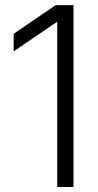

<svg xmlns="http://www.w3.org/2000/svg" viewBox="-20 -748 394 768"><path d="M273.9 -727.5V0H209V-660.2H207.5L34.7 -542.5V-612.8L202.6 -727.5Z"/></svg>

Font: Inter 28pt Light
Style: Regular
Weight: 300
Designer: Rasmus Andersson
Foundry: rsms
Version: Version 4.001;git-66647c0bb